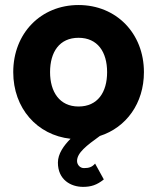

<svg xmlns="http://www.w3.org/2000/svg" viewBox="-20 -541 625 764"><path d="M32.7 -253.9C32.7 -110.4 127.4 -3.4 260.7 11.2C233.9 38.1 210.4 70.8 210.4 106C210.4 174.3 261.7 202.6 310.5 202.6C341.8 202.6 365.7 195.3 393.1 172.9L358.4 109.9C346.2 124 334 127.9 314 127.9C297.9 127.9 286.6 113.8 286.6 99.6C286.6 66.9 324.7 38.1 377.4 0C482.4 -33.7 552.7 -129.9 552.7 -253.9C552.7 -408.7 442.4 -521 292.5 -521C142.6 -521 32.7 -408.7 32.7 -253.9ZM179.2 -253.9C179.2 -334.5 216.8 -390.6 292.5 -390.6C368.2 -390.6 406.2 -334.5 406.2 -253.9C406.2 -173.3 368.2 -117.2 292.5 -117.2C216.8 -117.2 179.2 -175.8 179.2 -253.9Z"/></svg>

Font: Giphurs ExtraBold
Style: Regular
Weight: 800
Version: Version 1.000